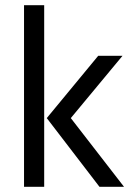

<svg xmlns="http://www.w3.org/2000/svg" viewBox="-20 -723 520 743"><path d="M151 0H73V-703H151ZM254 -266 460 0H365L161 -266L360 -507H454Z"/></svg>

Font: Hind Guntur
Style: Regular
Weight: 400
Version: Version 1.000;PS 1.0;hotconv 1.0.86;makeotf.lib2.5.63406; tt